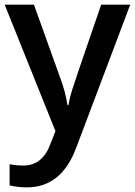

<svg xmlns="http://www.w3.org/2000/svg" viewBox="-20 -560 576 820"><path d="M0 -540H125L234.9 -233.9Q259.8 -168.5 268.1 -110.8H272Q276.4 -137.7 288.1 -176Q299.8 -214.4 412.1 -540H536.1L305.2 71.8Q242.2 240.2 95.2 240.2Q57.1 240.2 21 231.9V141.1Q46.9 147 80.1 147Q163.1 147 196.8 50.8L216.8 0Z"/></svg>

Font: f1_44652          
Style: Regular
Weight: 600
Foundry: Ascender Corporation
Version: Version 1.10